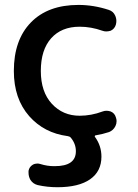

<svg xmlns="http://www.w3.org/2000/svg" viewBox="-20 -576 568 792"><path d="M458 -474.6Q453.1 -457 436.5 -449.2Q426.8 -446.3 418 -446.3Q410.2 -446.3 402.3 -449.2Q355.5 -465.8 308.6 -465.8Q233.4 -465.8 190.9 -418Q148.4 -370.1 148.4 -283.2Q148.4 -197.3 193.8 -147.9Q239.3 -98.6 308.6 -98.6Q356.4 -98.6 403.3 -116.2Q411.1 -119.1 418.9 -119.1Q427.7 -119.1 436.5 -116.2Q453.1 -109.4 458 -91.8Q460.9 -84 460.9 -76.2Q460.9 -65.4 456.1 -55.7Q447.3 -38.1 429.7 -31.2Q403.3 -22.5 374 -17.6Q372.1 -17.6 371.1 -15.1Q370.1 -12.7 372.1 -10.7Q398.4 25.4 398.4 70.3Q398.4 130.9 351.6 163.6Q304.7 196.3 216.8 196.3Q174.8 196.3 135.7 187.5Q116.2 182.6 105.5 166Q97.7 152.3 97.7 136.7Q97.7 132.8 97.7 128.9Q100.6 112.3 115.2 103.5Q124 98.6 133.8 98.6Q140.6 98.6 146.5 100.6Q174.8 109.4 202.1 109.4Q204.1 109.4 206.1 109.4Q293 109.4 293 47.9Q293 16.6 271.5 -8.8Q266.6 -13.7 258.8 -14.6Q162.1 -27.3 100.6 -96.7Q37.1 -168.9 37.1 -283.2Q37.1 -411.1 107.4 -483.4Q177.7 -555.7 303.7 -555.7Q366.2 -555.7 428.7 -535.2Q447.3 -529.3 455.1 -511.7Q460 -501 460 -489.3Q460 -482.4 458 -474.6Z"/></svg>

Font: Gen Jyuu Gothic Medium
Style: Regular
Weight: 500
Designer: [Source Han Sans]
Ryoko NISHIZUKA  (kana & ideographs); Paul D. Hunt (Latin, Greek & Cyrillic); Wenlong ZHANG  (bopomofo
Version: Version 1.002.20150607